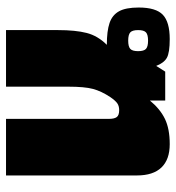

<svg xmlns="http://www.w3.org/2000/svg" viewBox="7 -591 584 638"><g transform="rotate(90 299.0 -272.0)"><path d="M80 -173Q80 -231 89.5 -268Q99 -305 129 -335Q83 -335 56.5 -344Q30 -353 17.5 -375.5Q5 -398 5 -441Q5 -498 29 -521Q53 -544 110 -544Q155 -544 172 -534.5Q189 -525 199 -499L218 -529H314V-478Q342 -512 375 -528Q408 -544 459 -544Q510 -544 536.5 -516.5Q563 -489 563 -435V0H375V-342Q375 -360 369 -368Q363 -376 346 -376Q332 -376 323 -369.5Q314 -363 303 -347Q283 -317 275.5 -289Q268 -261 268 -207V0H80ZM150 -439Q150 -458 142.5 -465Q135 -472 115 -472Q95 -472 87.5 -465Q80 -458 80 -439Q80 -420 87.5 -413Q95 -406 115 -406Q135 -406 142.5 -413Q150 -420 150 -439Z"/></g></svg>

Font: Pridi
Style: Bold
Weight: 700
Designer: Katatrad Team
Foundry: CadsonDemak
Version: Version 1.001